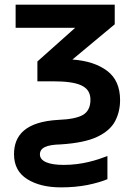

<svg xmlns="http://www.w3.org/2000/svg" viewBox="-20 -562 590 822"><path d="M241.2 240.2C281.7 240.2 319.3 236.8 354.5 230C389.6 222.7 418 214.4 439.9 205.1V106C394.5 123.5 331.5 144 252.9 144C188 144 150.9 128.4 150.9 99.1C150.9 71.3 177.2 57.6 240.2 56.2C308.1 51.8 360.4 41 397 23.4C433.6 5.9 459 -16.6 473.1 -43.9C487.3 -71.3 494.1 -101.1 494.1 -133.8C494.1 -189 475.6 -231 438.5 -258.8C401.4 -286.6 352.1 -302.7 290 -307.1L471.2 -458V-542H46.9V-442.9H301.8L140.1 -298.8V-213.9H205.1C316.9 -213.9 367.2 -193.8 367.2 -134.8C367.2 -105 356.9 -83.5 336.4 -70.8C315.4 -58.1 280.3 -50.8 230 -48.8C88.4 -41 40 17.6 40 98.1C40 146 59.1 181.6 96.7 205.1C134.3 228.5 182.1 240.2 241.2 240.2Z"/></svg>

Font: Noto Reveo Sans
Style: Regular
Weight: 600
Designer: Monotype Design Team
Foundry: Monotype Imaging Inc.
Version: Version 2.007